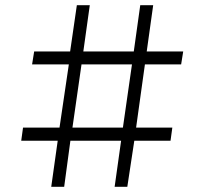

<svg xmlns="http://www.w3.org/2000/svg" viewBox="-20 -722 790 742"><path d="M178 0 203 -178H62L69 -229H210L246 -473H104L112 -523H251L277 -702H327L302 -523H497L522 -702H572L547 -523H688L680 -473H540L506 -229H646L639 -178H499L472 0H423L448 -178H252L228 0ZM260 -229H455L490 -473H295Z"/></svg>

Font: Orkney Light
Style: Regular
Weight: 300
Designer: Samuel Oakes and Alfredo Marco Pradil
Foundry: Alfredo Marco Pradil
Version: 1.0; ttfautohint (v1.5)